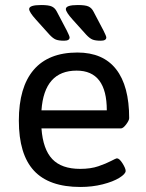

<svg xmlns="http://www.w3.org/2000/svg" viewBox="-20 -738 579 764"><path d="M55 -258Q55 -391 114 -460Q173 -529 288 -529Q390 -529 442 -462.5Q494 -396 494 -268Q494 -259 482 -243Q470 -227 461 -227H145Q151 -144 188 -105Q225 -66 299 -66Q341 -66 371.5 -76.5Q402 -87 422 -97.5Q442 -108 445 -108Q455 -108 467.5 -88Q480 -68 480 -58Q480 -46 455 -30.5Q430 -15 388.5 -4.5Q347 6 300 6Q175 6 115 -59Q55 -124 55 -258ZM405 -299Q405 -457 285 -457Q156 -457 145 -299ZM177 -600 123 -660Q96 -690 96 -702Q96 -718 144 -718Q174 -718 186.5 -712Q199 -706 206 -692L246 -616Q257 -594 257 -589Q257 -576 235 -576Q214 -576 202.5 -580.5Q191 -585 177 -600ZM323 -600 269 -660Q242 -690 242 -702Q242 -718 290 -718Q320 -718 332.5 -712Q345 -706 352 -692L392 -616Q403 -594 403 -589Q403 -576 381 -576Q360 -576 348.5 -580.5Q337 -585 323 -600Z"/></svg>

Font: Asap-Regular
Style: Regular
Weight: 400
Designer: Pablo Cosgaya
Foundry: Omnibus-Type
Version: Version 2.000; ttfautohint (v1.8)